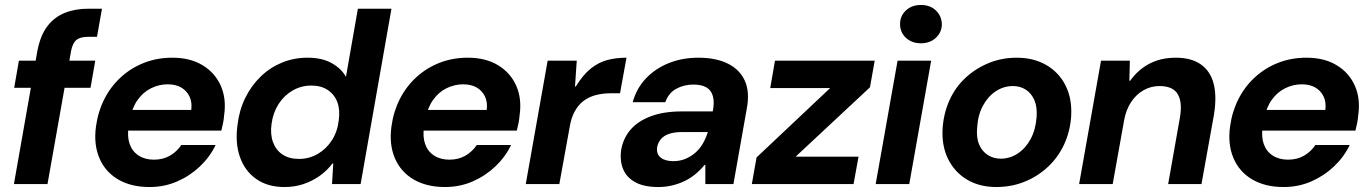

<svg xmlns="http://www.w3.org/2000/svg" viewBox="-20 -740 5504 772"><path d="M36 0 130 -534Q142 -597 170 -634Q198 -671 240 -688Q282 -705 335 -705H390L370 -592H335Q303 -592 287.5 -579.5Q272 -567 266 -536L171 0ZM37 -387 56 -496H363L344 -387Z M581 12Q507 12 455 -18.5Q403 -49 379.5 -104.5Q356 -160 366 -232Q374 -291 399.5 -341.5Q425 -392 466 -429.5Q507 -467 559.5 -487.5Q612 -508 673 -508Q745 -508 795 -477.5Q845 -447 868 -394.5Q891 -342 881 -275Q880 -261 877 -245.5Q874 -230 870 -215H458L473 -298H749Q753 -330 741.5 -353Q730 -376 708 -388.5Q686 -401 654 -401Q620 -401 588 -385.5Q556 -370 533.5 -338.5Q511 -307 502 -259L497 -230Q491 -190 501.5 -160.5Q512 -131 537.5 -114.5Q563 -98 599 -98Q636 -98 664 -114.5Q692 -131 709 -157H847Q824 -109 784 -71Q744 -33 692.5 -10.5Q641 12 581 12Z M1124 12Q1056 12 1010 -20.5Q964 -53 944.5 -109.5Q925 -166 935 -238Q942 -297 966 -346Q990 -395 1027.5 -431.5Q1065 -468 1113 -488Q1161 -508 1217 -508Q1275 -508 1314 -486Q1353 -464 1371 -431L1419 -705H1554L1430 0H1315L1320 -83H1317Q1295 -54 1265.5 -33Q1236 -12 1200.5 0Q1165 12 1124 12ZM1182 -101Q1223 -101 1257.5 -121Q1292 -141 1314.5 -176Q1337 -211 1342 -256Q1348 -298 1336.5 -329Q1325 -360 1298 -378Q1271 -396 1232 -396Q1191 -396 1156.5 -376Q1122 -356 1100 -321.5Q1078 -287 1072 -243Q1066 -201 1077.5 -169Q1089 -137 1115.5 -119Q1142 -101 1182 -101Z M1769 12Q1695 12 1643 -18.5Q1591 -49 1567.5 -104.5Q1544 -160 1554 -232Q1562 -291 1587.5 -341.5Q1613 -392 1654 -429.5Q1695 -467 1747.5 -487.5Q1800 -508 1861 -508Q1933 -508 1983 -477.5Q2033 -447 2056 -394.5Q2079 -342 2069 -275Q2068 -261 2065 -245.5Q2062 -230 2058 -215H1646L1661 -298H1937Q1941 -330 1929.5 -353Q1918 -376 1896 -388.5Q1874 -401 1842 -401Q1808 -401 1776 -385.5Q1744 -370 1721.5 -338.5Q1699 -307 1690 -259L1685 -230Q1679 -190 1689.5 -160.5Q1700 -131 1725.5 -114.5Q1751 -98 1787 -98Q1824 -98 1852 -114.5Q1880 -131 1897 -157H2035Q2012 -109 1972 -71Q1932 -33 1880.5 -10.5Q1829 12 1769 12Z M2094 0 2182 -496H2299L2292 -392H2295Q2324 -439 2355 -464Q2386 -489 2421.5 -498.5Q2457 -508 2499 -508L2473 -365H2437Q2403 -365 2375 -357.5Q2347 -350 2326 -334Q2305 -318 2290.5 -291.5Q2276 -265 2270 -226L2229 0Z M2627 12Q2569 12 2534 -7.5Q2499 -27 2485.5 -60Q2472 -93 2477 -133Q2484 -181 2513.5 -216.5Q2543 -252 2595.5 -272Q2648 -292 2721 -292H2846Q2853 -329 2846.5 -353Q2840 -377 2820.5 -388.5Q2801 -400 2768 -400Q2730 -400 2699 -383Q2668 -366 2655 -329H2524Q2539 -384 2576.5 -424Q2614 -464 2668.5 -486Q2723 -508 2788 -508Q2859 -508 2907 -484Q2955 -460 2975 -415Q2995 -370 2983 -305L2929 0H2816V-77H2813Q2795 -55 2774.5 -38.5Q2754 -22 2730.5 -11Q2707 0 2681 6Q2655 12 2627 12ZM2687 -92Q2714 -92 2736.5 -101.5Q2759 -111 2777 -127Q2795 -143 2807 -164.5Q2819 -186 2826 -209H2722Q2691 -209 2669.5 -201.5Q2648 -194 2636.5 -179.5Q2625 -165 2622 -147Q2619 -120 2637 -106Q2655 -92 2687 -92Z M3003 0 3022 -107 3318 -386H3077L3096 -496H3497L3478 -389L3179 -110H3432L3412 0Z M3501 0 3589 -496H3724L3636 0ZM3683 -566Q3646 -566 3622.5 -588Q3599 -610 3599 -643Q3599 -676 3622.5 -698Q3646 -720 3683 -720Q3720 -720 3743 -698Q3766 -676 3767 -643Q3767 -611 3743.5 -588.5Q3720 -566 3683 -566Z M3986 12Q3918 12 3868 -18Q3818 -48 3792 -101Q3766 -154 3770 -223Q3774 -284 3797.5 -336.5Q3821 -389 3862 -427Q3903 -465 3955.5 -486.5Q4008 -508 4068 -508Q4136 -508 4187 -478.5Q4238 -449 4264.5 -396Q4291 -343 4287 -273Q4283 -212 4259 -160Q4235 -108 4194 -69.5Q4153 -31 4100 -9.5Q4047 12 3986 12ZM4004 -102Q4041 -102 4072.5 -123Q4104 -144 4124 -181Q4144 -218 4148 -269Q4151 -310 4139 -337.5Q4127 -365 4104.5 -379.5Q4082 -394 4053 -394Q4016 -394 3984.5 -373.5Q3953 -353 3932.5 -315.5Q3912 -278 3909 -227Q3905 -187 3917 -159Q3929 -131 3952 -116.5Q3975 -102 4004 -102Z M4319 0 4407 -496H4523L4521 -415H4524Q4555 -459 4601 -483.5Q4647 -508 4708 -508Q4770 -508 4808.5 -481Q4847 -454 4860 -403Q4873 -352 4861 -278L4811 0H4677L4724 -266Q4735 -327 4716 -360.5Q4697 -394 4642 -394Q4608 -394 4578.5 -377.5Q4549 -361 4528.5 -330.5Q4508 -300 4500 -257L4454 0Z M5141 12Q5067 12 5015 -18.5Q4963 -49 4939.5 -104.5Q4916 -160 4926 -232Q4934 -291 4959.5 -341.5Q4985 -392 5026 -429.5Q5067 -467 5119.5 -487.5Q5172 -508 5233 -508Q5305 -508 5355 -477.5Q5405 -447 5428 -394.5Q5451 -342 5441 -275Q5440 -261 5437 -245.5Q5434 -230 5430 -215H5018L5033 -298H5309Q5313 -330 5301.5 -353Q5290 -376 5268 -388.5Q5246 -401 5214 -401Q5180 -401 5148 -385.5Q5116 -370 5093.5 -338.5Q5071 -307 5062 -259L5057 -230Q5051 -190 5061.5 -160.5Q5072 -131 5097.5 -114.5Q5123 -98 5159 -98Q5196 -98 5224 -114.5Q5252 -131 5269 -157H5407Q5384 -109 5344 -71Q5304 -33 5252.5 -10.5Q5201 12 5141 12Z"/></svg>

Font: DM Sans 36pt
Style: Bold Italic
Weight: 700
Italic angle: -10°
Designer: Colophon Foundry, Jonny Pinhorn
Foundry: Colophon Foundry
Version: Version 4.004;gftools[0.9.30]